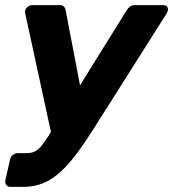

<svg xmlns="http://www.w3.org/2000/svg" viewBox="-37 -540 677 751"><path d="M4 191Q-7 191 -12.5 183.5Q-18 176 -16 165L2 85Q4 74 13 66.5Q22 59 32 59H67Q86 59 99 52.5Q112 46 125 30.5Q138 15 155 -12L458 -499Q464 -509 471.5 -514.5Q479 -520 492 -520H602Q611 -520 616 -514.5Q621 -509 620 -501Q619 -494 614 -486L324 -28Q293 21 263 61Q233 101 201.5 130.5Q170 160 134 175.5Q98 191 54 191ZM165 -11 62 -486Q59 -499 65 -507Q68 -512 74.5 -516Q81 -520 89 -520H196Q209 -520 214 -513.5Q219 -507 220 -499L290 -133Z"/></svg>

Font: Rubik Light
Style: Bold Italic
Weight: 700
Italic angle: -12°
Version: Version 2.104